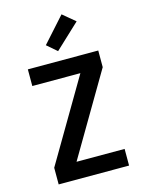

<svg xmlns="http://www.w3.org/2000/svg" viewBox="-134 -1000 818 1080"><g transform="rotate(-15 275.0 -460.0)"><path d="M70 0V-97L350 -573H70V-670H480V-573L200 -97H480V0ZM261 -725 203 -775 333 -920 405 -860Z"/></g></svg>

Font: Lode
Style: Bold
Weight: 700
Monospace: yes
Designer: Belleve Invis
Foundry: Belleve Invis
Version: Version 29.2.0; ttfautohint (v1.8.3)